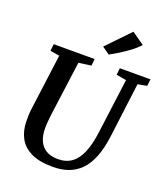

<svg xmlns="http://www.w3.org/2000/svg" viewBox="-175 -1118 1093 1250"><g transform="rotate(20 371.0 -493.0)"><path d="M673 -684.5 625 -306Q614 -220 590 -159.5Q566 -99 529.5 -61.8Q493 -24.5 444.8 -7.2Q396.5 10 337.5 10Q244.5 10 187 -18Q129.5 -46 103 -95.5Q76.5 -145 75.5 -208.5Q75 -227.5 75.5 -248Q76 -268.5 78.5 -290L130.5 -684.5L66 -695.5L71.5 -743H354.5L350 -696L263.5 -684L212 -301Q208.5 -273 206.8 -248.5Q205 -224 205.5 -205Q206 -159.5 221.5 -124Q237 -88.5 269 -68.8Q301 -49 352 -49Q408.5 -49 447.2 -77.5Q486 -106 509.5 -163Q533 -220 544 -306L593.5 -684L524.5 -696L529 -743H741.5L736 -696ZM430.5 -801.5 379 -838.5 531 -996.5 618 -936Q591.5 -907 557.2 -881.8Q523 -856.5 489.5 -836Q456 -815.5 430.5 -801.5Z"/></g></svg>

Font: Merriweather Light 18pt SemiBold
Style: Italic
Weight: 600
Italic angle: -7.8°
Version: Version 2.101